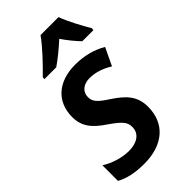

<svg xmlns="http://www.w3.org/2000/svg" viewBox="-240 -831 906 906"><g transform="rotate(-45 212.5 -378.0)"><path d="M98 -618 97 -606H176C209 -629 244 -657 281 -691C303 -659 329 -627 350 -606H424L425 -618C402 -657 367 -721 351 -766H231C199 -720 138 -657 98 -618ZM148 10C273 10 351 -56 351 -168C351 -241 312 -278 251 -319C196 -354 182 -372 182 -401C182 -437 211 -459 251 -459C292 -459 332 -444 365 -423L407 -511C363 -537 309 -552 248 -552C132 -552 63 -487 63 -387C63 -324 94 -286 157 -244C216 -203 231 -185 231 -153C231 -108 193 -84 140 -84C92 -84 41 -101 3 -125V-21C39 -1 85 10 148 10Z"/></g></svg>

Font: Noto Sans SemiCondensed SemiBold
Style: Italic
Weight: 600
Width: 4
Italic angle: -12°
Designer: Monotype Design Team
Foundry: Monotype Imaging Inc.
Version: Version 2.013